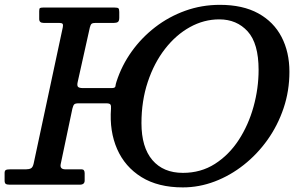

<svg xmlns="http://www.w3.org/2000/svg" viewBox="-46 -782 1286 813"><path d="M306 -409H427Q442 -409 442.8 -417Q443.5 -425 447.5 -437Q469.5 -505 511.5 -563.8Q553.5 -622.5 611.2 -667Q669 -711.5 738.5 -736.5Q808 -761.5 885 -761.5Q982 -761.5 1047.5 -725.5Q1113 -689.5 1146.2 -625.5Q1179.5 -561.5 1179.5 -478Q1179.5 -397.5 1155 -324.5Q1130.5 -251.5 1087 -190.2Q1043.5 -129 986.2 -83.8Q929 -38.5 863 -13.5Q797 11.5 728 11.5Q623.5 11.5 553.2 -32Q483 -75.5 450 -150.8Q417 -226 424 -322Q425 -334.5 421.5 -339.5Q418 -344.5 404 -344.5H287Q273 -344.5 268.5 -340.2Q264 -336 260.5 -322L211 -87Q206.5 -65 231 -65H299.5Q312.5 -65 312.5 -48.5V-17.5Q312.5 0 292 0H-5.5Q-17 0 -21.8 -3.5Q-26.5 -7 -26.5 -17.5V-49.5Q-26.5 -58.5 -21.8 -61.8Q-17 -65 -2.5 -65H64Q77 -65 85 -69.2Q93 -73.5 96.5 -89.5L220 -667Q222 -677 219 -681Q216 -685 204 -685H138.5Q120 -685 120 -701.5V-735Q120 -745.5 123.2 -747.8Q126.5 -750 136.5 -750H439.5Q451.5 -750 455.2 -747Q459 -744 459 -731.5V-707Q459 -693 453.2 -689Q447.5 -685 437 -685H359.5Q347 -685 342.2 -681.5Q337.5 -678 334.5 -666L283 -435Q279.5 -420 284.2 -414.5Q289 -409 306 -409ZM553 -260.5Q553 -158.5 599.2 -104.2Q645.5 -50 728.5 -50Q804.5 -50 864 -88Q923.5 -126 964.8 -189.2Q1006 -252.5 1027.5 -330Q1049 -407.5 1049 -486Q1049 -598 1002.8 -649Q956.5 -700 882.5 -700Q817.5 -700 758.2 -667.2Q699 -634.5 652.8 -575Q606.5 -515.5 579.8 -435.2Q553 -355 553 -260.5Z"/></svg>

Font: Besley* Medium
Style: Italic
Weight: 500
Italic angle: -13°
Designer: Owen Earl
Foundry: indestructible type*
Version: Version 3.000; ttfautohint (v1.8.3)